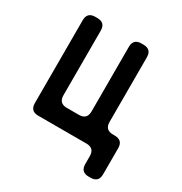

<svg xmlns="http://www.w3.org/2000/svg" viewBox="-148 -594 784 829"><g transform="rotate(30 244.5 -179.0)"><path d="M90 8H330Q370 8 370 48V87Q370 127 410 127H419Q459 127 459 87V-43Q459 -83 419 -83H410Q370 -83 370 -123V-445Q370 -485 330 -485H320Q280 -485 280 -445V-123Q280 -83 240 -83H180Q140 -83 140 -123V-445Q140 -485 100 -485H90Q50 -485 50 -445V-32Q50 8 90 8Z"/></g></svg>

Font: WDXL Lubrifont JP N
Style: Regular
Weight: 400
Designer: [WDXL Lubrifont] Copyright 2020-2022 (c) NightFurySL2001, Skr-ZERO; [ZCOOL QingKe HuangYou] Copyright 2018-2022 (c) The 
Version: Version 2.001;hotconv 1.1.1;makeotfexe 2.6.0